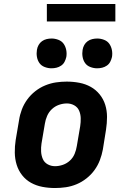

<svg xmlns="http://www.w3.org/2000/svg" viewBox="-20 -939 640 967"><path d="M257 8Q224 8 193 2Q162 -4 136 -18.5Q110 -33 91.5 -56.5Q73 -80 64 -109Q55 -138 54.5 -170Q54 -202 59 -234L76 -334Q80 -361 90 -387.5Q100 -414 117 -437.5Q134 -461 157.5 -479.5Q181 -498 208 -509Q235 -520 262 -524Q289 -528 316 -528Q349 -528 380 -522Q411 -516 437 -501.5Q463 -487 482 -463.5Q501 -440 510 -411Q519 -382 519 -350Q519 -318 514 -286L498 -186Q493 -159 483 -132.5Q473 -106 456 -82.5Q439 -59 415.5 -40.5Q392 -22 365.5 -11Q339 0 311.5 4Q284 8 257 8ZM257 -102Q277 -102 297 -109Q317 -116 332.5 -130.5Q348 -145 356 -164.5Q364 -184 367 -204L384 -304Q387 -324 386.5 -344Q386 -364 378.5 -381.5Q371 -399 354 -408.5Q337 -418 317 -418Q297 -418 277 -411Q257 -404 241.5 -389.5Q226 -375 217.5 -355.5Q209 -336 206 -316L189 -216Q186 -196 187 -176Q188 -156 195.5 -138.5Q203 -121 220 -111.5Q237 -102 257 -102ZM469 -595Q452 -595 435 -601.5Q418 -608 408.5 -621.5Q399 -635 396 -652.5Q393 -670 396 -688Q398 -701 404.5 -712.5Q411 -724 421.5 -731.5Q432 -739 444.5 -742Q457 -745 470 -745Q487 -745 504 -738.5Q521 -732 530.5 -718.5Q540 -705 543.5 -687.5Q547 -670 544 -652Q541 -639 535 -627.5Q529 -616 518 -608.5Q507 -601 494.5 -598Q482 -595 469 -595ZM239 -595Q222 -595 205 -601.5Q188 -608 178.5 -621.5Q169 -635 166 -652.5Q163 -670 166 -688Q168 -701 174.5 -712.5Q181 -724 191.5 -731.5Q202 -739 214.5 -742Q227 -745 240 -745Q257 -745 274 -738.5Q291 -732 300.5 -718.5Q310 -705 313.5 -687.5Q317 -670 314 -652Q311 -639 305 -627.5Q299 -616 288 -608.5Q277 -601 264.5 -598Q252 -595 239 -595ZM216 -831V-919H561V-831Z"/></svg>

Font: Iosevka HT Extrabold Extended
Style: Italic
Weight: 800
Width: 7
Italic angle: -9°
Monospace: yes
Designer: Belleve Invis
Foundry: Belleve Invis
Version: Version 32.3.0; ttfautohint (v1.8.4)